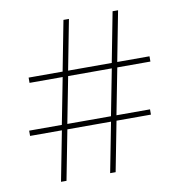

<svg xmlns="http://www.w3.org/2000/svg" viewBox="-80 -788 807 862"><g transform="rotate(-10 323.0 -357.0)"><path d="M467 -462 426 -251H579V-227H422L378 0H353L397 -227H198L154 0H129L173 -227H28V-251H177L218 -462H67V-486H222L266 -714H291L247 -486H446L490 -714H515L471 -486H618V-462ZM202 -251H401L442 -462H243Z"/></g></svg>

Font: Noto Sans Cherokee Thin
Style: Regular
Weight: 100
Designer: Monotype Design Team
Foundry: Monotype Imaging Inc.
Version: Version 2.001; ttfautohint (v1.8.4.7-5d5b)